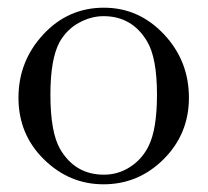

<svg xmlns="http://www.w3.org/2000/svg" viewBox="-20 -468 540 499"><path d="M250 -448Q341 -448 406 -379Q471 -310 471 -214Q471 -120 405.5 -54.5Q340 11 249 11Q160 11 94 -54Q28 -119 28 -214Q28 -309 92.5 -378.5Q157 -448 250 -448ZM111 -222Q111 -125 136 -81Q175 -14 250 -14Q287 -14 318 -34Q349 -54 366 -88Q388 -132 388 -222Q388 -318 362 -361Q323 -426 249 -426Q217 -426 185.5 -409Q154 -392 135 -359Q111 -315 111 -222Z"/></svg>

Font: CMU Serif
Style: Roman
Weight: 500
Version: Version 0.7.0